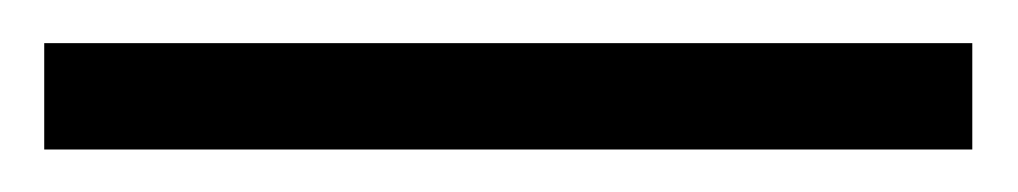

<svg xmlns="http://www.w3.org/2000/svg" viewBox="-20 -20 472 89"><path d="M430.7 49.3H0.5V0H430.7Z"/></svg>

Font: Vazir Thin FD-UI
Style: Thin-FD-UI
Weight: 100
Designer: Saber Rastikerdar
Foundry: Saber Rastikerdar
Version: Version 30.1.0